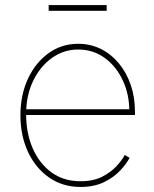

<svg xmlns="http://www.w3.org/2000/svg" viewBox="-20 -722 605 753"><path d="M295.9 11.2Q225.6 11.2 172.4 -25.9Q119.1 -63 89.6 -126.7Q60.1 -190.4 60.1 -270Q60.1 -349.6 89.6 -413.1Q119.1 -476.6 170.4 -513.4Q221.7 -550.3 286.6 -550.3Q334.5 -550.3 375 -530.3Q415.5 -510.3 445.8 -473.9Q476.1 -437.5 492.7 -389.2Q509.3 -340.8 509.3 -283.2V-271H71.8V-293.5H496.6L487.3 -284.2Q487.3 -352.1 461.2 -407.5Q435.1 -462.9 389.9 -495.4Q344.7 -527.8 286.6 -527.8Q230 -527.8 183.6 -494.6Q137.2 -461.4 109.9 -404.5Q82.5 -347.7 82.5 -275.4V-272.5Q82.5 -200.7 107.7 -141.6Q132.8 -82.5 180.7 -46.9Q228.5 -11.2 295.9 -11.2Q346.2 -11.2 380.9 -29.1Q415.5 -46.9 437.5 -71Q459.5 -95.2 469.2 -114.3L488.3 -103Q476.1 -79.6 451.2 -53Q426.3 -26.4 387.7 -7.6Q349.1 11.2 295.9 11.2ZM398.4 -702.1V-679.7H170.9V-702.1Z"/></svg>

Font: Inter 16pt Thin
Style: Regular
Weight: 250
Version: Version 4.001;git-66647c0bb